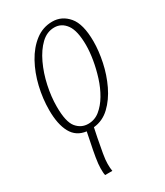

<svg xmlns="http://www.w3.org/2000/svg" viewBox="-195 -627 815 947"><g transform="rotate(-30 212.0 -153.0)"><path d="M114 240Q112 232 111.5 223.5Q111 215 111 200Q111 178 117 141.5Q123 105 133 58L143 8Q87 1 61 -46.5Q35 -94 35 -175Q35 -240 50.5 -305.5Q66 -371 96 -425.5Q126 -480 169 -513Q212 -546 266 -546Q320 -546 357 -502.5Q394 -459 394 -360Q394 -306 381 -244.5Q368 -183 341.5 -127.5Q315 -72 275.5 -34.5Q236 3 184 8L173 61Q164 108 158 142Q152 176 152 199Q152 224 155 240ZM169 -20Q206 -20 235 -43.5Q264 -67 286.5 -105Q309 -143 323.5 -189Q338 -235 345.5 -280Q353 -325 353 -362Q353 -444 327 -480Q301 -516 260 -516Q218 -516 184.5 -484Q151 -452 126.5 -400Q102 -348 89 -287.5Q76 -227 76 -171Q76 -84 102.5 -52Q129 -20 169 -20Z"/></g></svg>

Font: Noto Serif ExtraCondensed ExtraLight
Style: Italic
Weight: 200
Width: 2
Italic angle: -12°
Designer: Monotype Design Team
Foundry: Monotype Imaging Inc.
Version: Version 2.014; ttfautohint (v1.8.4.7-5d5b)